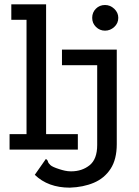

<svg xmlns="http://www.w3.org/2000/svg" viewBox="-20 -688 640 883"><path d="M24 0V-71H102V-597H32V-668H192V-71H338V0ZM463 -547Q439 -547 421.5 -564Q404 -581 404 -606Q404 -631 421 -648Q438 -665 463 -665Q487 -665 505.5 -647.5Q524 -630 524 -606Q524 -581 505.5 -564Q487 -547 463 -547ZM301 175Q201 175 140 116L191 43Q199 48 200.5 55Q202 62 211.5 71Q221 80 253 90Q265 94 278.5 97Q292 100 307 100Q357 100 392 72Q427 44 427 -21V-388H265V-460H517V-25Q517 45 488.5 88.5Q460 132 411.5 152.5Q363 173 301 175Z"/></svg>

Font: Inconsolata Expanded Medium
Style: Regular
Weight: 500
Width: 7
Monospace: yes
Designer: Raph Levien, Cyreal, Brenton Simpson
Foundry: Raph Levien, Cyreal, Google
Version: Version 3.001; ttfautohint (v1.8.2.53-6de2)